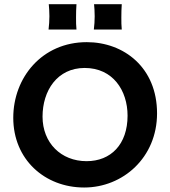

<svg xmlns="http://www.w3.org/2000/svg" viewBox="-20 -857 790 890"><path d="M41.5 -311C41.5 -118.2 187 12.2 370.1 12.2C549.8 12.2 708 -126.5 708 -331.5C708 -544.9 553.2 -661.6 382.3 -661.6C174.3 -661.6 41.5 -497.1 41.5 -311ZM177.2 -316.4C177.2 -436.5 245.1 -542 372.6 -542C503.4 -542 571.3 -437.5 571.3 -320.8C571.3 -187.5 493.7 -109.9 381.3 -109.9C262.7 -109.9 177.2 -194.8 177.2 -316.4ZM415 -720.2H544.4C542.5 -737.3 542.5 -755.4 542.5 -775.9C542.5 -793.9 543 -821.3 544.4 -837.4H416C417.5 -825.2 418.9 -800.3 418.9 -781.7C418.9 -761.2 417.5 -740.2 415 -720.2ZM205.1 -720.2H334.5C332.5 -737.3 332.5 -755.4 332.5 -775.9C332.5 -793.9 333 -821.3 334.5 -837.4H206.1C207.5 -825.2 209 -800.3 209 -781.7C209 -761.2 207.5 -740.2 205.1 -720.2Z"/></svg>

Font: HammersmithOne
Style: Regular
Weight: 400
Designer: Nicole Fally
Foundry: Nicole Fally
Version: Version 1.003